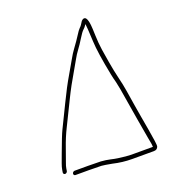

<svg xmlns="http://www.w3.org/2000/svg" viewBox="-126 -728 806 883"><g transform="rotate(-20 277.0 -286.0)"><path d="M169.5 16H103.5C100.8 16 98.3 17 96 19C93.7 21 92.3 23.3 91.9 26C91.5 28.7 92.1 31 93.8 33C95.5 35 97.6 36 100.3 36H166.3L227.1 37C235 37.7 241.6 38.5 246.7 39.5C251.9 40.5 262.3 42.3 277.9 45C308.5 52.3 339.6 56 371.1 56H477.1C488.5 56 495.6 50.7 498.7 40C499.8 32.7 495.9 3.5 487 -47.5L475.7 -112C473.3 -126 469.8 -146.3 465.4 -173C461 -199.7 457.1 -223.8 453.9 -245.3C450.6 -266.9 445.3 -292.8 437.8 -323.1C433.2 -341.9 428 -367.5 422.4 -400C418.9 -420 415.4 -441.3 412 -464C408.6 -486.7 406.5 -510.5 405.8 -535.5C405.1 -560.5 404.2 -578 403.1 -588C400.6 -611.1 395.5 -624.1 387.8 -627C382.5 -629 376.6 -626.7 370.2 -620C366.7 -614.7 363.6 -609.8 360.9 -605.5C358.2 -601.2 354.5 -596.8 349.8 -592.5C345.2 -588.2 338.3 -578.8 329.3 -564.3C320.2 -549.9 308.2 -532.5 293.1 -512C283.8 -499.3 275.1 -485.7 267.1 -471C259.1 -456.3 246.4 -434.3 229 -404.9C211.6 -375.5 192.1 -338.5 170.6 -294C142.4 -235.7 124 -198.1 115.5 -181.1C107.6 -165.1 93.8 -130.4 74.2 -77C68.3 -61 63.4 -47.5 59.3 -36.5C55.2 -25.5 52.5 -15.7 51.1 -7L49.2 5C48.8 7.7 49.4 10 51.1 12C52.8 14 55 15 57.6 15C60.3 15 62.8 14 65.1 12C67.4 10 68.8 7.7 69.2 5L71.1 -7C72.3 -14.3 74.8 -23.2 78.8 -33.5C82.8 -43.8 90.2 -64.7 101.1 -96.1C111.9 -127.6 123.9 -156.3 136.9 -182.4C146.8 -202 166.3 -241.8 195.5 -301.8C213.9 -339.7 234.8 -378.1 258 -417C268 -433.7 276.8 -449 284.3 -463C291.9 -477 300.3 -490.2 309.6 -502.5C318.9 -514.8 328.6 -529.4 338.8 -546.2C349 -563 357.6 -574.6 364.5 -581C369.6 -585.7 373.3 -589.8 375.5 -593.5C377.7 -597.2 379.3 -599.7 380.2 -601C382.2 -594 384.3 -564.9 386.5 -513.7C388.1 -476.8 396.5 -419.9 411.8 -343C414.6 -329 417.9 -315.2 421.7 -301.7C425.4 -288.1 431.9 -252.2 441 -193.9C447.1 -155.1 452 -125.7 455.7 -105.5C458.2 -91.8 460.5 -78.8 462.5 -66.5L472.2 -10.5C473.3 -2.8 474.6 4.2 476.2 10.7C477.8 17.1 478.9 25.6 479.3 36H374.3C359.6 36 338.1 34 309.8 30C300.3 28.7 289.1 26.5 276.3 23.5C263.4 20.5 248.4 18.3 231.3 17Z"/></g></svg>

Font: Proton
Style: RgIt
Weight: 500
Version: Version 1.017